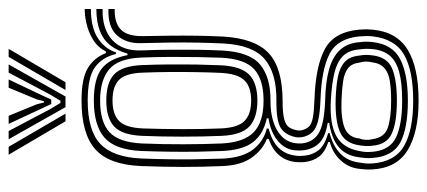

<svg xmlns="http://www.w3.org/2000/svg" viewBox="-292 -524 988 444"><g transform="rotate(-90 202.0 -302.0)"><path d="M191.2 172Q118 172 76.6 146.6Q35.2 121.2 32.2 64.8Q31.8 56.5 32.1 49.1Q32.5 41.8 33.5 35.2Q36.2 9.5 53.8 -8.9Q71.2 -27.2 95.5 -33.2V-36.8Q71.2 -45 61.2 -59.1Q51.2 -73.2 49.2 -92Q48.8 -96.8 48.8 -101.5Q48.8 -106.2 49.2 -111.2Q51.5 -134.5 64.8 -150.2Q78 -166 102.8 -174.8V-178.8Q78.2 -188.2 60 -213.2Q41.8 -238.2 40 -281Q39 -304.8 38.5 -326.9Q38 -349 38 -371.4Q38 -393.8 38.5 -418Q39 -442.2 40 -470Q43.2 -544.2 79.1 -575.9Q115 -607.5 191.5 -607.5Q242.5 -607.5 266.8 -592.8Q291 -578 301.2 -551H304.8Q314.8 -570.2 332.6 -581Q350.5 -591.8 369.9 -596.1Q389.2 -600.5 403.2 -600V-585.8Q360 -585.8 335.6 -569.6Q311.2 -553.5 302.8 -527.8H299.2Q291.5 -560 268.2 -576.6Q245 -593.2 191.5 -593.2Q122.2 -593.2 91.4 -564.1Q60.5 -535 57.5 -470Q56.2 -437.2 55.8 -408.5Q55.2 -379.8 55.6 -349.4Q56 -319 57.2 -281.2Q59.5 -234.8 78.5 -210.5Q97.5 -186.2 126.8 -179V-174.8Q96.2 -166.8 81.4 -150.9Q66.5 -135 64 -111.8Q63.2 -107 63.4 -102Q63.5 -97 64 -91.5Q65.8 -73 76.9 -59Q88 -45 116.2 -37.2V-33.8Q86.5 -26 69 -9.1Q51.5 7.8 48 35.2Q46.8 42.8 46.1 49.2Q45.5 55.8 46 64.8Q49.8 117.2 86.5 138.4Q123.2 159.5 191.2 159.5Q260.5 159.5 297.4 138.5Q334.2 117.5 340 64.8Q340.8 57 340.6 50Q340.5 43 339.8 35Q335.2 -15.5 299.2 -34Q263.2 -52.5 194.2 -54.8Q161.8 -56 144.4 -60.5Q127 -65 119.2 -72.9Q111.5 -80.8 108.2 -91.8Q106.8 -96.5 106.4 -102.1Q106 -107.8 106.8 -111.8Q111.8 -136.5 128.4 -146.9Q145 -157.2 191.5 -156.8Q254.8 -156.2 287.4 -184Q320 -211.8 323.5 -280Q325 -313.8 325.5 -342.9Q326 -372 325.6 -402.5Q325.2 -433 324.2 -471Q323.5 -505 342.8 -525.9Q362 -546.8 403.2 -545.2V-530.8Q370 -531.5 354.9 -515.8Q339.8 -500 340.5 -465Q341.2 -431 341.5 -401.1Q341.8 -371.2 341.4 -341.9Q341 -312.5 339.5 -280.5Q335.2 -206.5 301 -174.6Q266.8 -142.8 191.5 -142.5Q162.5 -142.5 148.5 -138.8Q134.5 -135 129.6 -127.5Q124.8 -120 122.5 -108.5Q122.2 -106.8 122.2 -103.2Q122.2 -99.8 123.2 -96.8Q125.8 -87 131.8 -81.1Q137.8 -75.2 152.1 -72.5Q166.5 -69.8 194.2 -68.8Q271.2 -66.2 310.9 -44.6Q350.5 -23 355.5 35.2Q356.2 44 356.2 50.1Q356.2 56.2 355.5 64.8Q350.5 121 309.4 146.5Q268.2 172 191.2 172ZM191.2 134Q232.2 134 257.8 127Q283.2 120 295.8 104.8Q308.2 89.5 310.5 64.8Q311.2 58 311.1 51.1Q311 44.2 309.8 35Q307.5 9.5 293.4 -3.9Q279.2 -17.2 254.2 -23Q229.2 -28.8 194.2 -30.8Q139.2 -34.2 110.4 -18.8Q81.5 -3.2 74.8 35Q73 42.5 72.6 49.6Q72.2 56.8 73 65.2Q76.5 106.2 106.9 120.1Q137.2 134 191.2 134ZM191.2 121.8Q141.5 121.8 115.6 110.2Q89.8 98.8 87 65Q86 57.8 86.4 49.8Q86.8 41.8 88 34.8Q93 0.8 119.6 -10.2Q146.2 -21.2 195 -19.8Q225.5 -18.8 246.9 -14.5Q268.2 -10.2 280.8 1.1Q293.2 12.5 295.5 35Q297 43.8 297 50.5Q297 57.2 296 65Q292 99.5 265.9 110.6Q239.8 121.8 191.2 121.8ZM191.2 108.5Q217 108.5 235.9 105.6Q254.8 102.8 266 93.4Q277.2 84 279.8 65.2Q281.8 57.2 281.6 50.2Q281.5 43.2 279.2 35.2Q277.2 17.5 266.4 9Q255.5 0.5 237.1 -2.4Q218.8 -5.2 194.2 -6.2Q151.8 -8 129.1 0.6Q106.5 9.2 103.8 34.8Q101 42 100.6 50.1Q100.2 58.2 102.2 65.2Q105.8 92.8 128.2 100.6Q150.8 108.5 191.2 108.5ZM191.2 147.2Q127.8 147.2 94.9 129.9Q62 112.5 58.8 65.2Q58 56.8 58.5 49.8Q59 42.8 60.2 35Q63.8 4.8 83 -12Q102.2 -28.8 139.8 -34.8V-38.2Q108 -43.5 94.1 -56.9Q80.2 -70.2 76.8 -91.8Q76 -97.5 75.9 -101.5Q75.8 -105.5 76.2 -111.8Q77.8 -136.2 97.5 -153Q117.2 -169.8 150.5 -175.2V-179Q114.2 -186.8 95.6 -210.5Q77 -234.2 74.8 -282.5Q73.8 -310.5 73.2 -339.4Q72.8 -368.2 73.1 -400.1Q73.5 -432 74.8 -468.8Q77.5 -530 105.9 -554.5Q134.2 -579 191.5 -579Q241.8 -579 265.1 -560.9Q288.5 -542.8 296.5 -501.2H300Q307.2 -526 319.9 -541.8Q332.5 -557.5 353 -565.2Q373.5 -573 403.2 -573.2V-558.8Q356 -559.8 330.6 -535.6Q305.2 -511.5 307.5 -466.8Q308.8 -433.8 309 -401.6Q309.2 -369.5 308.9 -339.6Q308.5 -309.8 307.2 -283Q304 -218.8 274.5 -194.4Q245 -170 191.5 -170.5Q164.8 -170.8 143.6 -164.2Q122.5 -157.8 109.4 -145.2Q96.2 -132.8 93.2 -114.8Q92.2 -109.2 92.2 -103.2Q92.2 -97.2 93.2 -92.2Q98 -67.8 120.1 -56.8Q142.2 -45.8 194.2 -44Q235 -43 263.6 -35Q292.2 -27 308.2 -10.1Q324.2 6.8 326.5 35.2Q327.5 43.5 327.6 50Q327.8 56.5 326.8 65Q321.8 111.2 287.6 129.2Q253.5 147.2 191.2 147.2ZM191.5 -186.5Q240 -186.5 263.9 -208.2Q287.8 -230 290.5 -284Q291.5 -309 292 -338.5Q292.5 -368 292.4 -400.8Q292.2 -433.5 291 -468Q288.8 -522.8 263.6 -543.6Q238.5 -564.5 191.5 -564.5Q141.5 -564.5 118.1 -542.6Q94.8 -520.8 92.2 -467.5Q90.2 -418 90.4 -371.8Q90.5 -325.5 92.2 -283.5Q94.8 -231.8 118.4 -209.1Q142 -186.5 191.5 -186.5ZM191.5 -200.8Q152.2 -200.8 132 -218.9Q111.8 -237 109.8 -284.2Q108 -327 108 -374.8Q108 -422.5 109.8 -466.8Q111.8 -513.8 131.5 -532Q151.2 -550.2 191.5 -550.2Q233 -550.2 252.2 -531.9Q271.5 -513.5 273.5 -467.5Q274.8 -435 275 -403.4Q275.2 -371.8 274.8 -342Q274.2 -312.2 273 -284.8Q270.5 -238 251 -219.4Q231.5 -200.8 191.5 -200.8ZM191.5 -215.2Q223 -215.2 238.2 -230.8Q253.5 -246.2 255.5 -286Q256.8 -313.2 257.2 -343.2Q257.8 -373.2 257.5 -404.5Q257.2 -435.8 256 -466.5Q254.5 -505.8 239.2 -520.8Q224 -535.8 191.5 -535.8Q159.8 -535.8 144.2 -520.6Q128.8 -505.5 127 -465.8Q125.5 -421.5 125.4 -375.1Q125.2 -328.8 127 -285.2Q128.8 -245.2 144.6 -230.2Q160.5 -215.2 191.5 -215.2ZM66.2 -776H84.5L161.2 -644.5H143.5ZM102 -776H121L171 -681.2L186 -656.2H191L206 -681.2L256 -776H275L200.8 -644.5H176.2ZM137.5 -776H156.2L183 -710.5L187 -694.5H190L194 -710.5L221.2 -776H240.2L204 -699.8L193.8 -677.5H183.5L173 -699.8ZM292.5 -776H311L233.8 -644.5H215.8Z"/></g></svg>

Font: Big Shoulders Inline Display Thin SemiBold
Style: Regular
Weight: 600
Version: Version 2.002